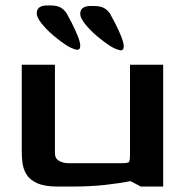

<svg xmlns="http://www.w3.org/2000/svg" viewBox="-20 -686 680 706"><path d="M192 0Q143 0 115.5 -13Q88 -26 76.5 -46Q65 -66 62.5 -88Q60 -110 60 -128V-448H182V-126Q181 -104 196.5 -95Q212 -86 230 -86H428Q450 -86 454 -90Q458 -94 458 -116V-448H580V0H498L460 -20Q420 -12 365.5 -6Q311 0 243 0ZM275 -518Q275 -531 265.5 -554.5Q256 -578 244 -601.5Q232 -625 225 -637Q216 -651 202.5 -658.5Q189 -666 165 -666H154Q115 -666 115 -637Q115 -622 133.5 -599Q152 -576 177.5 -554.5Q203 -533 225 -519Q241 -509 258 -504Q275 -499 275 -518ZM435 -516Q435 -529 425.5 -552.5Q416 -576 404 -599.5Q392 -623 385 -635Q376 -649 362.5 -656.5Q349 -664 325 -664H314Q275 -664 275 -635Q275 -620 293.5 -597Q312 -574 337.5 -552.5Q363 -531 385 -517Q401 -507 418 -502Q435 -497 435 -516Z"/></svg>

Font: Goldman
Style: Regular
Weight: 400
Designer: Jaikishan Patel
Version: Version 1.000; ttfautohint (v1.8.3)